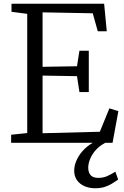

<svg xmlns="http://www.w3.org/2000/svg" viewBox="-20 -763 663 1026"><path d="M125.5 -52V-689L41.5 -700V-743H536.5L550.5 -596H502.5L475.5 -692L207.5 -697V-406L391.5 -409L404.5 -492H454.5V-271H404.5L391.5 -356L207.5 -359V-51L513.5 -59L564.5 -184L612.5 -169L581.5 0H39.5V-43ZM488.5 243Q458 243 432.5 232.2Q407 221.5 391.8 200.5Q376.5 179.5 376.5 149.5Q376.5 119.5 391 89.2Q405.5 59 430.8 34Q456 9 488.5 -6L518.5 -10L556.5 -6Q520.5 9 497.2 33Q474 57 462.8 83.5Q451.5 110 451.5 132.5Q451.5 158.5 464.2 173Q477 187.5 505.5 187.5Q531.5 187.5 552.5 178.2Q573.5 169 596.5 154.5L611.5 196.5Q594.5 208.5 577 219Q559.5 229.5 538.5 236.2Q517.5 243 488.5 243Z"/></svg>

Font: Merriweather 7pt Light
Style: Regular
Weight: 300
Designer: Eben Sorkin
Foundry: Eben Sorkin
Version: Version 2.200;gftools[0.9.31]